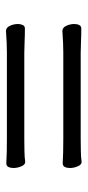

<svg xmlns="http://www.w3.org/2000/svg" viewBox="154 -570 292 640"><g transform="rotate(-90 300.0 -250.0)"><path d="M517 -376Q528 -376 534 -363Q540 -350 540 -336Q540 -327 536.5 -320Q533 -313 525 -313Q502 -313 481 -314Q460 -315 444 -315H157Q139 -315 116 -314.5Q93 -314 81 -312H80Q71 -312 65.5 -325Q60 -338 60 -351Q60 -361 63.5 -368Q67 -375 76 -375Q91 -374 112.5 -373.5Q134 -373 158 -373H445Q474 -373 516 -376ZM517 -188Q528 -188 534 -175Q540 -162 540 -148Q540 -139 536.5 -132Q533 -125 525 -125Q502 -125 481 -126Q460 -127 444 -127H157Q139 -127 116 -126.5Q93 -126 81 -124H80Q71 -124 65.5 -137Q60 -150 60 -163Q60 -173 63.5 -180Q67 -187 76 -187Q91 -186 112.5 -185.5Q134 -185 158 -185H445Q474 -185 516 -188Z"/></g></svg>

Font: Klee One SemiBold
Style: Regular
Weight: 600
Designer: Fontworks Inc.
Foundry: Fontworks Inc.
Version: Version 1.00;January 12, 2022;FontCreator 13.0.0.2683 64-bit